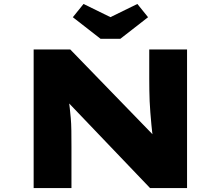

<svg xmlns="http://www.w3.org/2000/svg" viewBox="-20 -950 1115 970"><path d="M150 0V-700H335L787 -234L754 -244Q748 -285 745 -319Q742 -353 739.5 -382.5Q737 -412 736 -439Q735 -466 734.5 -494Q734 -522 734 -553V-700H925V0H738L260 -500L321 -483Q325 -464 327.5 -444.5Q330 -425 332.5 -403.5Q335 -382 337.5 -354Q340 -326 340.5 -290Q341 -254 341 -208V0ZM488 -754 348 -863 402 -930 553 -856H523L674 -930L728 -863L588 -754Z"/></svg>

Font: Lexend Tera ExtraBold
Style: Regular
Weight: 800
Designer: Bonnie Shaver-Troup, Thomas Jockin
Foundry: Lexend
Version: Version 1.007